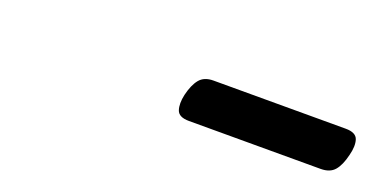

<svg xmlns="http://www.w3.org/2000/svg" viewBox="-21 -904 686 352"><g transform="rotate(20 322.5 -728.5)"><path d="M341 -686Q321 -686 317 -698Q313 -710 317 -728Q322 -749 331 -760Q340 -771 358 -771H616Q636 -771 640 -759Q644 -747 639 -728Q634 -707 625 -696.5Q616 -686 598 -686Z"/></g></svg>

Font: Playwrite IN
Style: Regular
Weight: 400
Designer: Veronika Burian, José Scaglione
Foundry: TypeTogether
Version: Version 1.002